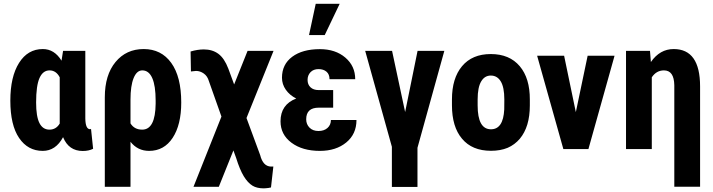

<svg xmlns="http://www.w3.org/2000/svg" viewBox="-20 -802 3836 1033"><path d="M174.3 -250.5Q174.3 -175.8 192.1 -140.1Q210 -104.5 246.1 -104.5Q281.7 -104.5 301.3 -137.2V-386.2Q281.7 -423.3 246.6 -423.3Q210.9 -423.3 192.6 -382.3Q174.3 -341.3 174.3 -250.5ZM439 -528.3V-164.6Q439.9 -106.9 464.4 -106.9Q467.8 -106.9 469.7 -108.9L481 -1.5Q457.5 10.3 425.3 10.3Q349.6 10.3 319.3 -64Q279.8 9.8 210 9.8Q129.9 9.8 82.8 -59.6Q35.6 -128.9 35.6 -260.7Q35.6 -389.2 82.5 -463.6Q129.4 -538.1 210.4 -538.1Q272.5 -538.1 311 -475.6L319.3 -528.3Z M682.1 -138.2Q702.6 -104.5 745.1 -104.5Q815.9 -104.5 817.4 -244.1V-260.7Q817.4 -340.8 799.1 -382.1Q780.8 -423.3 745.6 -423.3Q715.8 -423.3 699 -382.1Q682.1 -340.8 682.1 -266.1ZM752.9 -538.1Q847.7 -538.1 901.4 -463.6Q955.1 -389.2 955.1 -250.5Q955.1 -130.4 908.9 -60.3Q862.8 9.8 782.2 9.8Q720.7 9.8 682.1 -39.1V203.1H543.9V-278.3Q543.9 -398.9 601.6 -468.5Q659.2 -538.1 752.9 -538.1Z M1076.7 -536.1Q1122.6 -536.1 1154.8 -512.5Q1187 -488.8 1208.5 -432.6L1239.7 -347.7L1312 -528.3H1451.7L1306.2 -167L1379.9 32.7Q1395 92.8 1437.5 94.2L1450.7 93.8L1438 206.5Q1424.8 210 1408.2 210.9Q1402.3 211.4 1397 211.4Q1361.3 210.9 1338.9 197.3Q1313 181.6 1291.5 146.2Q1270 110.8 1250.5 47.9L1235.8 7.3L1157.2 203.1H1021L1171.4 -174.8L1104 -365.2Q1096.2 -392.6 1076.4 -406.5Q1056.6 -420.4 1034.7 -420.4L1007.3 -417.5L1005.4 -524.9Q1043 -536.1 1076.7 -536.1Z M1489.3 -149.4Q1489.3 -239.3 1573.7 -272Q1538.6 -289.6 1517.8 -319.1Q1497.1 -348.6 1497.1 -383.8Q1497.1 -455.6 1552.2 -496.6Q1607.4 -537.6 1701.2 -537.6Q1784.7 -537.6 1837.9 -492.2Q1891.1 -446.8 1891.1 -376H1752.9Q1752.9 -402.3 1736.6 -416.3Q1720.2 -430.2 1693.8 -430.2Q1666.5 -430.2 1650.6 -413.6Q1634.8 -397 1634.8 -372.1Q1634.8 -347.2 1650.6 -332.3Q1666.5 -317.4 1694.3 -317.4H1772.5V-222.7H1694.8Q1627.4 -222.7 1627.4 -160.2Q1627.4 -133.3 1645.3 -115.2Q1663.1 -97.2 1693.4 -97.2Q1723.6 -97.2 1741.9 -113.5Q1760.3 -129.9 1760.3 -156.2H1897.9Q1897.9 -80.6 1842.8 -35.4Q1787.6 9.8 1701.2 9.8Q1606.9 9.8 1548.1 -34.2Q1489.3 -78.1 1489.3 -149.4ZM1678.7 -781.7H1807.6L1727.1 -613.3H1642.6Z M2159.7 -199.2 2226.6 -528.3H2370.6L2226.1 -6.8V203.6H2088.4V-12.2L1944.8 -528.3H2089.4Z M2549.8 -266.6V-234.9Q2549.8 -106.4 2621.6 -106.4Q2687.5 -106.4 2692.9 -212.9L2693.4 -266.6Q2693.4 -333 2673.8 -364.7Q2654.8 -395.5 2620.6 -395.5Q2587.9 -395.5 2569.3 -364.7Q2549.8 -333 2549.8 -266.6ZM2411.6 -235.4V-267.1Q2411.6 -380.9 2465.8 -445.8Q2520.5 -511.2 2620.6 -511.2Q2721.2 -511.2 2776.4 -445.8Q2831.1 -380.9 2830.6 -266.1V-234.4Q2830.6 -120.1 2776.9 -55.7Q2749.5 -23.4 2711.4 -6.8Q2672.4 9.3 2621.6 9.3Q2520 9.3 2465.8 -55.7Q2438.5 -87.9 2425 -133.1Q2411.6 -178.2 2411.6 -235.4Z M3015.6 -499.5 3078.1 -198.7 3141.1 -499.5 3141.6 -502H3144H3282.2H3286.1L3285.2 -497.6L3146.5 -2.4L3146 0H3143.1H3013.7H3010.7L3010.3 -2.4L2871.1 -497.6L2870.1 -502H2874H3012.7H3015.1Z M3477.1 -528.3 3481.9 -468.3Q3530.3 -538.1 3604.5 -538.1Q3746.6 -538.1 3746.6 -336.9V202.6H3607.9V-343.8Q3606.4 -423.3 3552.2 -423.3Q3511.7 -423.3 3486.8 -386.2V0H3348.1V-528.3Z"/></svg>

Font: MAUL Condensed Bold
Style: Condensed Bold
Weight: 700
Designer: MAUL
Version: Version 1.0; 2020; ttfautohint (v1.8.3)